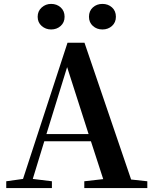

<svg xmlns="http://www.w3.org/2000/svg" viewBox="-20 -964 786 984"><path d="M436 -878Q436 -908 456 -926Q476 -944 505 -944Q534 -944 554 -926Q574 -908 574 -878Q574 -849 554 -831Q534 -813 505 -813Q476 -813 456 -831Q436 -849 436 -878ZM242 -813Q214 -813 193.5 -831Q173 -849 173 -878Q173 -907 193.5 -925.5Q214 -944 242 -944Q271 -944 291 -926Q311 -908 311 -878Q311 -849 291 -831Q271 -813 242 -813ZM218 -277H434L324 -620ZM652 -44 735 -35V0H412V-35L509 -46L446 -240H207L148 -47L246 -35V0H12V-35L98 -47L326 -745H413Z"/></svg>

Font: Swei Spring CJKtc
Style: Bold
Weight: 700
Version: Version 1.021